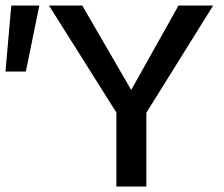

<svg xmlns="http://www.w3.org/2000/svg" viewBox="-33 -678 814 698"><path d="M8 -658H110L61 -418H-13ZM499 -268V0H390V-269L145 -658H266L444 -351L616 -658H742Z"/></svg>

Font: Ysabeau SC Semibold
Style: Regular
Weight: 600
Designer: Christian Thalmann (Catharsis Fonts)
Version: Version 0.003